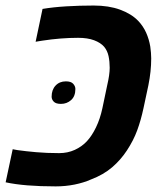

<svg xmlns="http://www.w3.org/2000/svg" viewBox="-54 -661 587 691"><path d="M146.5 9.8Q33.7 9.8 -33.7 -4.9L-8.3 -124Q-4.4 -123 0.5 -122.3Q5.4 -121.6 10.3 -120.6Q37.6 -116.7 75.9 -113.3Q114.3 -109.9 158.7 -109.9Q189.5 -109.9 215.1 -121.6Q240.7 -133.3 258.8 -152.8Q276.9 -172.4 291.5 -202.6Q306.2 -232.9 314.5 -271.5L332 -355Q340.8 -392.6 340.8 -417Q340.8 -439.5 336.7 -459Q332.5 -478.5 320.8 -492.7Q308.1 -507.3 284.7 -516.1Q261.2 -524.9 227.1 -524.9Q165 -524.9 97.7 -514.6Q90.3 -513.2 84.7 -512.5Q79.1 -511.7 74.2 -510.7L99.1 -628.9Q137.2 -635.3 184.8 -638.2Q232.4 -641.1 283.2 -641.1Q337.4 -641.1 378.2 -626.2Q418.9 -611.3 443.4 -585.9Q461.4 -566.9 471.9 -543.5Q482.4 -520 486.8 -493.7Q490.2 -469.7 490.2 -450.7Q490.2 -404.3 480 -354L462.4 -271.5Q453.1 -228 439.7 -191.7Q426.3 -155.3 402.8 -119.6Q380.4 -85.4 349.4 -58.8Q318.4 -32.2 273.4 -15.1Q247.1 -3.4 214.4 3.2Q181.6 9.8 146.5 9.8ZM165.5 -287.1Q147 -287.1 139.4 -295.2Q131.8 -303.2 131.8 -313Q131.8 -337.9 146 -353Q160.2 -368.2 183.1 -368.2Q201.7 -368.2 209.5 -359.4Q217.3 -350.6 217.3 -340.8Q217.3 -314.5 201.9 -300.8Q186.5 -287.1 165.5 -287.1Z"/></svg>

Font: Open Sans
Style: Bold Italic
Weight: 700
Italic angle: -12°
Designer: Monotype Design Team
Foundry: Monotype Imaging Inc.
Version: Version 3.003; ttfautohint (v1.8.4)